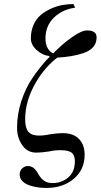

<svg xmlns="http://www.w3.org/2000/svg" viewBox="-20 -740 496 946"><path d="M64 -110Q64 -177 85 -241.5Q106 -306 140 -356Q153 -376 179.5 -409.5Q206 -443 224 -459L223 -464Q190 -467 161 -493Q132 -519 132 -551Q132 -588 145.5 -618Q159 -648 180.5 -666Q202 -684 230.5 -697Q259 -710 286.5 -715Q314 -720 342 -720L350 -702Q288 -694 246 -653.5Q204 -613 204 -550Q204 -523 214.5 -503.5Q225 -484 242 -477Q288 -524 335 -557Q382 -590 409 -590Q456 -590 456 -556Q456 -500 390 -478Q336 -460 262 -456Q201 -409 158 -336Q104 -245 104 -152Q104 -109 120 -90.5Q136 -72 171 -72Q198 -72 224 -78Q262 -84 289 -84Q342 -84 369.5 -55Q397 -26 397 22Q397 96 343.5 141Q290 186 209 186Q187 186 165.5 183Q144 180 123 172.5Q102 165 89.5 151.5Q77 138 77 119Q77 100 90 89Q103 78 116 78Q134 78 146 88Q158 98 168 116Q180 138 196.5 150Q213 162 239 162Q284 162 316.5 134Q349 106 349 54Q349 39 344.5 28.5Q340 18 334 13Q328 8 318 5Q308 2 299 1Q290 0 277 0Q248 0 223 6Q185 12 159 12Q114 12 89 -25.5Q64 -63 64 -110Z"/></svg>

Font: Old Standard TT
Style: Italic
Weight: 400
Italic angle: -15.2°
Designer: Alexey Kryukov <alexios@thessalonica.org.ru>
Version: Version 2.2